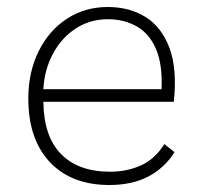

<svg xmlns="http://www.w3.org/2000/svg" viewBox="-20 -522 570 549"><path d="M293 7Q184 7 122.5 -58.5Q61 -124 61 -240Q61 -316 90.5 -375.5Q120 -435 171.5 -468.5Q223 -502 288 -502Q350 -502 396 -473.5Q442 -445 464.5 -385Q487 -325 477 -231H104Q105 -132 154.5 -81.5Q204 -31 295 -31Q343 -31 383 -49Q423 -67 450 -110L479 -87Q451 -42 404.5 -17.5Q358 7 293 7ZM289 -467Q237 -467 196.5 -440.5Q156 -414 131.5 -368.5Q107 -323 104 -267H442Q445 -338 426 -382Q407 -426 371 -446.5Q335 -467 289 -467Z"/></svg>

Font: Livvic ExtraLight
Style: Regular
Weight: 275
Designer: Jacques Le Bailly, Baron von Fonthausen
Version: Version 1.001; ttfautohint (v1.8.2)